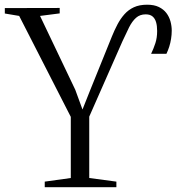

<svg xmlns="http://www.w3.org/2000/svg" viewBox="-34 -776 759 796"><path d="M151.5 0V-23L259.5 -38V-291.5L45.5 -710L-14 -720V-742.5L213.5 -743V-720.5L132 -710L278 -404L308 -322L339 -400L430 -625Q440.5 -651 453 -674.8Q465.5 -698.5 482 -717Q498.5 -735.5 521.2 -746Q544 -756.5 576 -756.5Q605 -756.5 624.5 -747Q644 -737.5 655.8 -722Q667.5 -706.5 672.8 -687.2Q678 -668 678 -649Q678 -632 675.2 -614.8Q672.5 -597.5 667.5 -582Q662.5 -566.5 656 -553H592.5Q603 -575 610.2 -597.2Q617.5 -619.5 617.5 -647.5Q617.5 -669 613 -684.2Q608.5 -699.5 598.2 -708Q588 -716.5 570 -716.5Q546 -716.5 530 -702.2Q514 -688 501.2 -662.8Q488.5 -637.5 473.5 -604.5L336 -292.5V-38L448.5 -23V0Z"/></svg>

Font: Merriweather 120pt Light
Style: Regular
Weight: 300
Version: Version 2.100